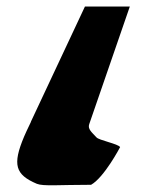

<svg xmlns="http://www.w3.org/2000/svg" viewBox="-20 -564 439 586"><path d="M74.5 -193 74.4 -192C69.8 -182 65.5 -173 61.1 -164L53.5 -147C17.3 -61 26.7 -31 92.5 -3C112.2 5 160 0 258 0C298.5 -23 346.6 -115 346.6 -115C341.1 -125 280.8 -136 274.2 -145C260.5 -160 247 -170 252.3 -185L376.2 -544H239.2Z"/></svg>

Font: Hussar Milosc
Style: Obl
Weight: 700
Foundry: Cannot Into Space Fonts
Version: Version 1.02